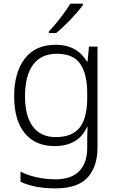

<svg xmlns="http://www.w3.org/2000/svg" viewBox="-20 -786 639 1046"><path d="M431.2 -766.1H363.3C337.9 -723.6 282.7 -650.9 246.1 -615.2V-606H286.1C335.4 -645.5 401.9 -716.8 431.2 -757.8ZM283.2 -542C209.5 -542 153.8 -517.1 115.2 -466.8C76.7 -416.5 57.1 -348.1 57.1 -262.2C57.1 -173.8 76.7 -106.4 115.2 -60.1C153.8 -13.7 207 9.8 275.9 9.8C364.3 9.8 423.3 -24.9 454.1 -94.2H457C455.6 -68.8 455.1 -39.1 455.1 -11.2V20C455.1 125.5 399.9 190.9 284.2 190.9C208 190.9 141.1 174.3 91.8 148.9V204.1C141.1 227.1 202.1 240.2 282.2 240.2C362.8 240.2 420.9 220.7 457 181.2C493.2 141.6 511.2 86.9 511.2 17.1V-532.2H464.8L457 -451.2H453.1C419.9 -507.3 365.7 -542 283.2 -542ZM289.1 -493.2C349.6 -493.2 392.6 -474.6 417.5 -437.5C442.4 -400.4 455.1 -348.1 455.1 -280.8V-246.1C455.1 -206.1 449.7 -170.4 439.5 -139.2C418.5 -76.2 371.1 -39.1 283.2 -39.1C175.3 -39.1 116.2 -116.7 116.2 -261.2C116.2 -407.7 173.3 -493.2 289.1 -493.2Z"/></svg>

Font: Noto Reveo Sans
Style: Regular
Weight: 300
Designer: Monotype Design Team
Foundry: Monotype Imaging Inc.
Version: Version 2.007